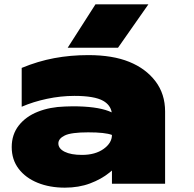

<svg xmlns="http://www.w3.org/2000/svg" viewBox="-20 -847 892 885"><path d="M279 -356Q298 -357 315 -357Q423 -357 481 -335Q488 -332 495 -329Q489 -363 456 -382Q416 -405 323 -405Q260 -405 196.5 -391.5Q133 -378 80 -355V-534Q155 -565 230 -579Q305 -593 387 -593Q499 -593 575.5 -562Q652 -531 696.5 -472.5Q741 -414 741 -333V0H496V-61Q490 -56 484 -51Q447 -21 395 -1.5Q343 18 279 18Q209 18 153.5 -4.5Q98 -27 66 -69Q34 -111 34 -169Q34 -227 66.5 -268.5Q99 -310 154.5 -332Q210 -354 279 -356ZM496 -225Q465 -237 386.5 -237Q308 -237 278.5 -222.5Q249 -208 249 -186Q249 -162 278 -147.5Q307 -133 358 -133Q419 -133 457.5 -160.5Q496 -188 496 -225ZM420 -827H664L524 -627H292Z"/></svg>

Font: Bounded
Style: Regular
Weight: 900
Designer: Vlad Churkin
Version: Version 1.0